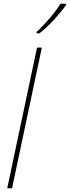

<svg xmlns="http://www.w3.org/2000/svg" viewBox="-20 -1017 377 1037"><path d="M19 0 180 -760H206L45 0ZM178 -837H193Q231 -866 272.5 -911.5Q314 -957 337 -990V-997H307Q288 -965 250.5 -921Q213 -877 177 -844Z"/></svg>

Font: Noto Sans UI SemiCondensed Thin
Style: Italic
Weight: 250
Width: 4
Italic angle: -12°
Designer: Monotype Design Team
Foundry: Monotype Imaging Inc.
Version: Version 1.901